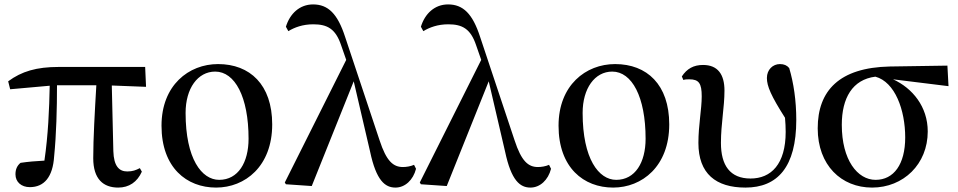

<svg xmlns="http://www.w3.org/2000/svg" viewBox="-20 -833 4335 869"><path d="M515 16C564 16 601 -9 622 -56L613 -72C595 -63 581 -57 556 -57C519 -57 495 -81 493 -149L486 -446L641 -440L637 -530H246C145 -530 78 -510 17 -465L26 -429L205 -445C203 -341 198 -221 181 -106C141 -104 107 -101 73 -96C57 -83 50 -66 50 -44C50 -9 77 14 115 14C180 14 219 -32 225 -125C235 -224 238 -343 238 -447H416C409 -328 402 -206 402 -117C402 -22 448 16 515 16Z M958 16C1089 16 1212 -80 1212 -270C1212 -450 1111 -543 967 -543C834 -543 711 -447 711 -264C711 -74 825 16 958 16ZM972 -19C893 -19 820 -114 820 -322C820 -433 875 -509 954 -509C1043 -509 1105 -395 1105 -205C1105 -98 1058 -19 972 -19Z M1770 16C1813 16 1850 -18 1863 -69L1854 -87C1839 -80 1818 -77 1804 -77C1760 -77 1729 -103 1698 -198L1542 -666C1508 -771 1465 -813 1397 -813C1336 -813 1292 -771 1274 -712L1285 -692C1313 -709 1350 -723 1398 -723C1461 -723 1499 -703 1524 -628L1547 -562L1269 -7L1274 1L1391 9L1581 -465L1655 -147C1683 -15 1723 16 1770 16Z M2381 16C2424 16 2461 -18 2474 -69L2465 -87C2450 -80 2429 -77 2415 -77C2371 -77 2340 -103 2309 -198L2153 -666C2119 -771 2076 -813 2008 -813C1947 -813 1903 -771 1885 -712L1896 -692C1924 -709 1961 -723 2009 -723C2072 -723 2110 -703 2135 -628L2158 -562L1880 -7L1885 1L2002 9L2192 -465L2266 -147C2294 -15 2334 16 2381 16Z M2755 16C2886 16 3009 -80 3009 -270C3009 -450 2908 -543 2764 -543C2631 -543 2508 -447 2508 -264C2508 -74 2622 16 2755 16ZM2769 -19C2690 -19 2617 -114 2617 -322C2617 -433 2672 -509 2751 -509C2840 -509 2902 -395 2902 -205C2902 -98 2855 -19 2769 -19Z M3354 16C3499 16 3584 -77 3584 -290C3584 -378 3572 -458 3552 -525C3542 -537 3529 -543 3510 -543C3478 -543 3451 -518 3451 -480C3451 -443 3470 -399 3533 -300C3535 -278 3536 -256 3536 -236C3536 -90 3470 -25 3377 -25C3284 -25 3243 -85 3243 -186C3243 -273 3259 -347 3259 -423C3259 -496 3229 -539 3162 -539C3119 -539 3089 -522 3066 -487L3073 -471C3081 -474 3090 -474 3100 -474C3143 -474 3156 -456 3156 -397C3156 -338 3141 -267 3141 -186C3141 -47 3220 16 3354 16Z M3927 16C4069 16 4179 -90 4179 -238C4179 -350 4110 -434 4022 -474L4273 -443L4268 -536L4007 -532C3779 -527 3681 -423 3681 -252C3681 -85 3788 16 3927 16ZM3942 -486C4031 -462 4077 -335 4077 -211C4077 -89 4025 -19 3943 -19C3861 -19 3790 -109 3790 -268C3790 -389 3838 -473 3942 -486Z"/></svg>

Font: Noto Serif CJK HK SemiBold
Style: Regular
Weight: 600
Designer: Ryoko NISHIZUKA 西塚涼子 (kana & ideographs); Frank Grießhammer (Latin, Greek & Cyrillic); Wenlong ZHANG 张文龙 (bopomofo); San
Foundry: Adobe
Version: Version 2.001;hotconv 1.1.0;makeotfexe 2.6.0